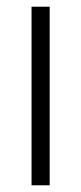

<svg xmlns="http://www.w3.org/2000/svg" viewBox="-20 -552 242 572"><path d="M128 0V-532H74V0Z"/></svg>

Font: Noto Sans Hebrew Condensed Light
Style: Regular
Weight: 300
Width: 3
Designer: Monotype Design Team
Foundry: Monotype Imaging Inc.
Version: Version 2.004